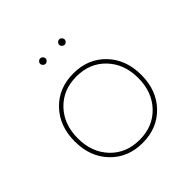

<svg xmlns="http://www.w3.org/2000/svg" viewBox="-143 -629 750 750"><g transform="rotate(-45 232.0 -253.5)"><path d="M352.5 -61Q399 -110 399 -187Q399 -264 352.5 -313Q306 -362 232 -362Q158 -362 111.5 -313Q65 -264 65 -187Q65 -110 111.5 -61Q158 -12 232 -12Q306 -12 352.5 -61ZM99.5 -48.5Q48 -102 48 -187Q48 -272 99.5 -325.5Q151 -379 232 -379Q313 -379 364.5 -325.5Q416 -272 416 -187Q416 -102 364.5 -48.5Q313 5 232 5Q151 5 99.5 -48.5ZM171.5 -486.5Q167 -491 167 -497Q167 -503 171.5 -507.5Q176 -512 182 -512Q188 -512 192.5 -507.5Q197 -503 197 -497Q197 -491 192.5 -486.5Q188 -482 182 -482Q176 -482 171.5 -486.5ZM276.5 -486.5Q272 -491 272 -497Q272 -503 276.5 -507.5Q281 -512 287 -512Q293 -512 297.5 -507.5Q302 -503 302 -497Q302 -491 297.5 -486.5Q293 -482 287 -482Q281 -482 276.5 -486.5Z"/></g></svg>

Font: Flamenco Light
Style: Regular
Weight: 300
Designer: Luciano Vergara
Foundry: Luciano Vergara
Version: Version 1.003